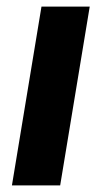

<svg xmlns="http://www.w3.org/2000/svg" viewBox="-20 -561 308 581"><path d="M16.1 0 105.5 -541H251.5L162.1 0Z"/></svg>

Font: Inter 17pt
Style: Bold Italic
Weight: 700
Italic angle: -9.3988°
Version: Version 4.001;git-66647c0bb